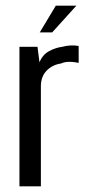

<svg xmlns="http://www.w3.org/2000/svg" viewBox="-20 -661 301 681"><path d="M49 0V-495H113L120 -440Q131 -467 154 -479.5Q177 -492 201 -495Q230 -503 259 -498V-438Q255 -439 244.5 -440.5Q234 -442 221 -441.5Q208 -441 197 -436Q165 -431 145 -410Q125 -389 125 -355V0ZM121 -546 178 -641H251L165 -546Z"/></svg>

Font: Alumni Sans Medium
Style: Regular
Weight: 500
Designer: Robert E. Leuschke
Foundry: Robert E. Leuschke
Version: Version 1.018